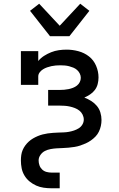

<svg xmlns="http://www.w3.org/2000/svg" viewBox="-20 -794 640 1029"><path d="M248 -600 141 -736 190 -774 300 -656 410 -774 459 -736 352 -600ZM256 215Q235 215 214 212Q193 209 174 200.5Q155 192 138.5 178.5Q122 165 111 146.5Q100 128 96 107.5Q92 87 92 66Q92 51 94 37Q96 23 101.5 10Q107 -3 115.5 -14.5Q124 -26 134.5 -35.5Q145 -45 157 -52Q169 -59 182 -64.5Q195 -70 208.5 -73.5Q222 -77 236 -79Q250 -81 264.5 -82Q279 -83 293 -83.5Q307 -84 321 -84.5Q335 -85 349 -87.5Q363 -90 376.5 -94.5Q390 -99 402 -106.5Q414 -114 421.5 -126.5Q429 -139 429 -153Q429 -167 422.5 -180Q416 -193 405 -201.5Q394 -210 381 -215Q368 -220 354.5 -223Q341 -226 327.5 -227Q314 -228 300 -228H238V-312H300Q312 -312 324 -313Q336 -314 348 -316.5Q360 -319 371.5 -323.5Q383 -328 392.5 -335.5Q402 -343 407.5 -354Q413 -365 413 -377Q413 -389 407.5 -400Q402 -411 393 -419Q384 -427 373 -431.5Q362 -436 350.5 -439Q339 -442 327 -443Q315 -444 303 -444Q291 -444 279 -443Q267 -442 255.5 -439.5Q244 -437 232.5 -433Q221 -429 210.5 -422.5Q200 -416 192.5 -406Q185 -396 185 -384V-339H92V-520H185V-467Q198 -483 216 -494.5Q234 -506 254 -514Q274 -522 295 -525Q316 -528 337 -528Q369 -528 400.5 -519.5Q432 -511 457 -491.5Q482 -472 495 -441.5Q508 -411 508 -379Q508 -361 503.5 -343.5Q499 -326 488.5 -312Q478 -298 463 -288Q448 -278 432 -271Q451 -264 468.5 -253Q486 -242 499 -226.5Q512 -211 518 -191Q524 -171 524 -151Q524 -135 520.5 -119Q517 -103 510 -88.5Q503 -74 492 -62.5Q481 -51 467.5 -41.5Q454 -32 439.5 -25.5Q425 -19 410 -14Q395 -9 379 -6.5Q363 -4 347 -2.5Q331 -1 315 -0.5Q299 0 283 1Q267 2 251 5Q235 8 221 15Q207 22 197 36Q187 50 187 66Q187 79 191.5 92Q196 105 206 114.5Q216 124 229.5 127.5Q243 131 256 131H300V215Z"/></svg>

Font: Iosevka Etoile Medium
Style: Regular
Weight: 500
Designer: Belleve Invis
Foundry: Belleve Invis
Version: Version 22.1.2; ttfautohint (v1.8.4)